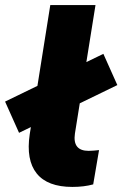

<svg xmlns="http://www.w3.org/2000/svg" viewBox="-73 -725 482 756"><path d="M212 11Q114 11 71.5 -42Q29 -95 44 -196L125 -705H303L222 -199Q212 -131 276 -131Q286 -131 296.5 -132Q307 -133 317 -134L294 1Q258 11 212 11ZM2 -202 -53 -325 334 -513 389 -390Z"/></svg>

Font: Nunito Sans Black
Style: Italic
Weight: 900
Italic angle: -9°
Designer: Vernon Adams
Foundry: Vernon Adams
Version: Version 3.006; ttfautohint (v1.8.3)